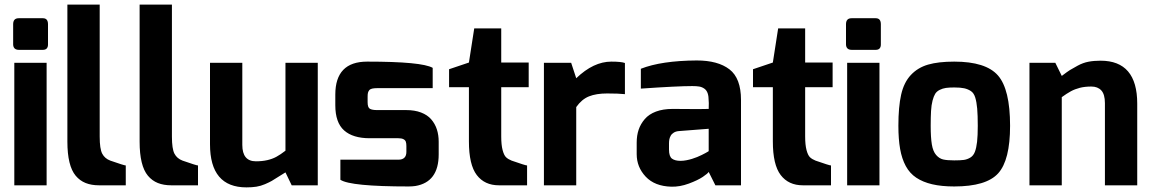

<svg xmlns="http://www.w3.org/2000/svg" viewBox="-20 -803 4986 832"><path d="M37 -610V-698Q37 -724 61 -724H166Q188 -724 188 -698V-610Q188 -599 182.5 -593Q177 -587 166 -587H61Q54 -587 48.5 -589.5Q43 -592 40 -597.5Q37 -603 37 -610ZM42 0V-531H182V0Z M272 -189V-783H412V-211Q412 -158 423 -137Q434 -116 458 -107Q518 -86 525 -86V0H409Q376 0 351 -10Q326 -20 308 -41.5Q290 -63 281 -100Q272 -137 272 -189Z M585 -189V-783H725V-211Q725 -158 736 -137Q747 -116 771 -107Q831 -86 838 -86V0H722Q689 0 664 -10Q639 -20 621 -41.5Q603 -63 594 -100Q585 -137 585 -189Z M890 -178V-531H1030V-175Q1030 -104 1089 -104Q1116 -104 1138 -109Q1160 -114 1177.5 -123.5Q1195 -133 1217 -150V-531H1357V0H1244L1217 -56Q1208 -51 1188 -38Q1168 -25 1157.5 -19Q1147 -13 1128.5 -5Q1110 3 1091 6Q1072 9 1048 9Q890 9 890 -178Z M1433 -347V-393Q1433 -536 1571 -536Q1808 -536 1855 -509V-421H1614Q1601 -421 1592.5 -419Q1584 -417 1580 -412Q1576 -407 1574.5 -401Q1573 -395 1573 -384V-360Q1573 -337 1583 -331.5Q1593 -326 1614 -326H1740Q1777 -326 1804.5 -315.5Q1832 -305 1848.5 -286Q1865 -267 1873 -242.5Q1881 -218 1881 -189V-134Q1881 -14 1780 3Q1766 5 1751 5Q1499 5 1455 -24V-111H1706Q1741 -111 1741 -145V-170Q1741 -182 1738.5 -189Q1736 -196 1728 -200Q1720 -204 1706 -204H1582Q1509 -204 1471 -238Q1433 -272 1433 -347Z M1926 -425V-503L2012 -532L2035 -680H2152V-532H2271V-425H2152V-212Q2152 -175 2158 -152.5Q2164 -130 2173 -121.5Q2182 -113 2197 -107Q2257 -86 2264 -86V0H2142Q2080 0 2046 -44.5Q2012 -89 2012 -190V-425Z M2337 0V-531H2455L2477 -464Q2552 -536 2629 -536Q2672 -536 2688 -530V-395Q2660 -398 2611 -398Q2564 -398 2532.5 -385.5Q2501 -373 2477 -339V0Z M2739 -135V-185Q2739 -216 2747.5 -241Q2756 -266 2774 -287Q2792 -308 2822.5 -319.5Q2853 -331 2895 -331Q2934 -331 2972.5 -330.5Q3011 -330 3051 -331Q3052 -364 3051 -365Q3051 -386 3046.5 -399Q3042 -412 3032 -419Q3022 -426 3010 -428Q2998 -430 2980 -430Q2915 -430 2757 -419V-505Q2846 -540 2999 -541Q3091 -541 3141 -502.5Q3191 -464 3191 -370V0H3080L3051 -58Q3047 -51 3025.5 -36.5Q3004 -22 2965 -7.5Q2926 7 2889 6Q2817 4 2778 -37.5Q2739 -79 2739 -135ZM2879 -155Q2879 -125 2892 -115.5Q2905 -106 2929 -106Q2941 -106 2954 -108.5Q2967 -111 2978.5 -114.5Q2990 -118 3001 -122.5Q3012 -127 3021 -131.5Q3030 -136 3036.5 -139.5Q3043 -143 3047 -145.5Q3051 -148 3051 -148V-245L2922 -235Q2909 -234 2900 -228.5Q2891 -223 2886.5 -215Q2882 -207 2880.5 -199Q2879 -191 2879 -181Z M3243 -425V-503L3329 -532L3352 -680H3469V-532H3588V-425H3469V-212Q3469 -175 3475 -152.5Q3481 -130 3490 -121.5Q3499 -113 3514 -107Q3574 -86 3581 -86V0H3459Q3397 0 3363 -44.5Q3329 -89 3329 -190V-425Z M3646 -610V-698Q3646 -724 3670 -724H3775Q3797 -724 3797 -698V-610Q3797 -599 3791.5 -593Q3786 -587 3775 -587H3670Q3663 -587 3657.5 -589.5Q3652 -592 3649 -597.5Q3646 -603 3646 -610ZM3651 0V-531H3791V0Z M3873 -258Q3873 -340 3885 -393Q3897 -446 3927 -478Q3957 -510 4001.5 -523Q4046 -536 4115 -536Q4252 -536 4304.5 -476Q4357 -416 4357 -258Q4357 -109 4305.5 -52Q4254 5 4115 5Q4060 5 4019.5 -4.5Q3979 -14 3950.5 -33Q3922 -52 3905 -83.5Q3888 -115 3880.5 -157.5Q3873 -200 3873 -258ZM4013 -258Q4013 -207 4018 -177Q4023 -147 4036.5 -131.5Q4050 -116 4067 -112Q4084 -108 4115 -108Q4142 -108 4156.5 -110Q4171 -112 4184.5 -120Q4198 -128 4204.5 -145Q4211 -162 4214 -188.5Q4217 -215 4217 -258Q4217 -304 4214.5 -332.5Q4212 -361 4206 -380.5Q4200 -400 4187 -408.5Q4174 -417 4158 -420.5Q4142 -424 4115 -424Q4093 -424 4079 -422Q4065 -420 4052 -413.5Q4039 -407 4032.5 -396.5Q4026 -386 4021 -367Q4016 -348 4014.5 -322Q4013 -296 4013 -258Z M4441 0V-531H4553L4581 -474Q4606 -493 4616.5 -499.5Q4627 -506 4650 -518.5Q4673 -531 4696.5 -535.5Q4720 -540 4749 -540Q4908 -540 4908 -354V0H4768V-356Q4768 -394 4752.5 -411Q4737 -428 4709 -428Q4681 -428 4659.5 -422.5Q4638 -417 4620.5 -407.5Q4603 -398 4581 -382V0Z"/></svg>

Font: Mina
Style: Bold
Weight: 700
Version: Version 1.000